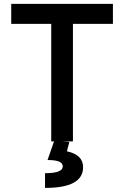

<svg xmlns="http://www.w3.org/2000/svg" viewBox="-20 -713 626 968"><path d="M238.3 0V-693.4H347.7V0ZM36.6 -592.8V-693.4H549.3V-592.8ZM207 234.4V160.2Q252 160.2 274.2 151.6Q296.4 143.1 296.4 126Q296.4 109.4 277.6 101.6Q258.8 93.8 219.7 93.8L253.4 -2.9L329.6 2.4L317.4 49.8Q358.4 58.6 378.7 78.6Q398.9 98.6 398.9 130.4Q398.9 182.1 351.3 208.3Q303.7 234.4 207 234.4Z"/></svg>

Font: Cascadia Mono Medium
Style: Regular
Weight: 500
Monospace: yes
Designer: Aaron Bell
Foundry: Saja Typeworks
Version: Version 2407.024